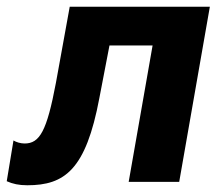

<svg xmlns="http://www.w3.org/2000/svg" viewBox="-51 -540 664 570"><path d="M30 10C141 10 204 -36 244 -249L274 -405H402L331 0H481L572 -520H156L115 -294C88 -151 67 -114 22 -114C10 -114 -3 -118 -11 -123L-31 -2C-13 6 5 10 30 10Z"/></svg>

Font: Fixel Display 20240404
Style: Bold Italic
Weight: 700
Italic angle: -10°
Designer: AlfaBravo + MacPaw
Foundry: Kyrylo Tkachov, Marchela Mozhyna, Serhii Makarenko, Maria Weinstein, Zakhar Kryvoshyya
Version: Version 1.211;Glyphs 3.2 (3225)